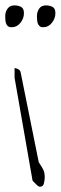

<svg xmlns="http://www.w3.org/2000/svg" viewBox="-43 -700 228 721"><path d="M11.7 -444.3Q17.6 -444.3 24.9 -440.4Q32.2 -436.5 34.2 -429.7L102.5 -90.8Q114.3 -73.2 119.6 -62.5Q125 -51.8 125 -34.2Q125 -25.4 122.1 -12.2Q119.1 1 108.4 1H104.5Q102.5 1 102.5 0Q100.6 -1 96.7 -3.9L82 -18.6Q79.1 -21.5 79.1 -22.5L11.7 -408.2ZM-23.4 -639.6Q-23.4 -655.3 -14.6 -667.5Q-5.9 -679.7 10.7 -679.7Q26.4 -679.7 36.6 -673.8Q46.9 -668 46.9 -650.4Q46.9 -630.9 33.7 -614.3Q20.5 -597.7 0 -597.7Q-8.8 -597.7 -13.7 -602.1Q-18.6 -606.4 -20.5 -612.8Q-22.5 -619.1 -22.9 -626.5Q-23.4 -633.8 -23.4 -639.6ZM95.7 -639.6Q95.7 -655.3 104 -667.5Q112.3 -679.7 128.9 -679.7Q144.5 -679.7 154.8 -673.8Q165 -668 165 -650.4Q165 -630.9 151.9 -614.3Q138.7 -597.7 118.2 -597.7Q110.4 -597.7 105.5 -602.1Q100.6 -606.4 98.6 -612.8Q96.7 -619.1 96.2 -626.5Q95.7 -633.8 95.7 -639.6Z"/></svg>

Font: Waiting for the Sunrise
Style: Regular
Weight: 300
Version: Version 1.001 2001